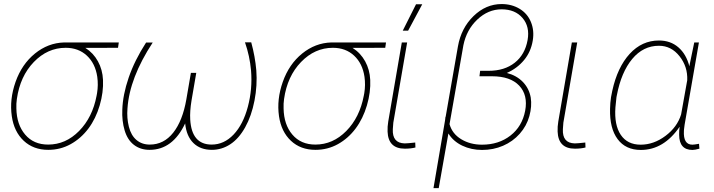

<svg xmlns="http://www.w3.org/2000/svg" viewBox="-20 -741 3579 962"><path d="M571.3 -501.5 407.7 -501Q447.8 -475.6 470.7 -433.8Q493.7 -392.1 496.1 -340.8Q499 -279.3 479.5 -212.9Q460 -146.5 422.9 -96.9Q385.7 -47.4 334.2 -18.8Q282.7 9.8 221.7 9.8Q147.5 9.8 98.9 -35.6Q50.3 -81.1 39.1 -158.7Q26.9 -242.7 58.1 -331.1Q89.4 -419.4 155 -472.7Q220.7 -525.9 300.8 -528.3H575.2ZM62 -197.8Q63.5 -116.7 106 -66.7Q148.4 -16.6 221.2 -16.6Q309.1 -16.6 376.2 -84.7Q443.4 -152.8 463.9 -261.2L466.3 -274.4Q473.1 -315.4 467.3 -356.4Q457.5 -422.9 415.3 -462.2Q373 -501.5 309.1 -501.5Q218.3 -501.5 149.4 -430.2Q80.6 -358.9 64.5 -245.1Q61 -222.2 62 -197.8Z M745.1 -527.8Q628.9 -350.6 618.7 -197.8Q614.7 -149.4 625.7 -106Q636.7 -62.5 663.8 -39.6Q690.9 -16.6 730.5 -16.6Q800.8 -16.6 847.9 -76.2Q895 -135.7 913.6 -242.7L936.5 -376H963.4L939.5 -236.8Q930.7 -183.1 933.1 -142.1Q940.4 -16.6 1040.5 -16.6Q1102.5 -16.6 1150.4 -66.9Q1198.2 -117.2 1221.9 -206.3Q1245.6 -295.4 1237.8 -388.2Q1231.4 -460 1207.5 -528.8H1238.8Q1258.3 -457.5 1264.2 -388.7Q1270 -313.5 1255.1 -236.8Q1240.2 -160.2 1208.5 -103.3Q1176.8 -46.4 1134 -18.3Q1091.3 9.8 1041.5 9.8Q983.9 9.8 949 -24.4Q914.1 -58.6 907.7 -122.6Q845.2 9.8 729.5 9.8Q683.6 9.8 651.1 -15.1Q618.7 -40 604.5 -87.6Q590.3 -135.3 592.8 -191.4Q595.2 -266.1 624.8 -352.3Q654.3 -438.5 711.9 -527.8Z M1910.2 -501.5 1746.6 -501Q1786.6 -475.6 1809.6 -433.8Q1832.5 -392.1 1835 -340.8Q1837.9 -279.3 1818.4 -212.9Q1798.8 -146.5 1761.7 -96.9Q1724.6 -47.4 1673.1 -18.8Q1621.6 9.8 1560.5 9.8Q1486.3 9.8 1437.7 -35.6Q1389.2 -81.1 1377.9 -158.7Q1365.7 -242.7 1397 -331.1Q1428.2 -419.4 1493.9 -472.7Q1559.6 -525.9 1639.6 -528.3H1914.1ZM1400.9 -197.8Q1402.3 -116.7 1444.8 -66.7Q1487.3 -16.6 1560.1 -16.6Q1647.9 -16.6 1715.1 -84.7Q1782.2 -152.8 1802.7 -261.2L1805.2 -274.4Q1812 -315.4 1806.2 -356.4Q1796.4 -422.9 1754.2 -462.2Q1711.9 -501.5 1647.9 -501.5Q1557.1 -501.5 1488.3 -430.2Q1419.4 -358.9 1403.3 -245.1Q1399.9 -222.2 1400.9 -197.8Z M2020 -528.3 1950.7 -126.5 1948.2 -93.8Q1944.8 -23.9 2007.8 -22.5Q2021 -22.5 2060.5 -26.9L2061.5 -2Q2039.1 3.9 2008.3 3.9Q1925.3 3.9 1921.9 -81.5Q1920.9 -106.4 1925.3 -132.3L1993.2 -528.3ZM2064.5 -719.7H2095.7L2024.9 -587.4H1998Z M2493.2 -720.7Q2543.9 -720.7 2583.3 -697Q2622.6 -673.3 2640.1 -630.9Q2657.7 -588.4 2649.4 -538.1Q2640.1 -481.4 2605.7 -439.9Q2571.3 -398.4 2519.5 -375.5Q2568.4 -362.8 2599.6 -330.6Q2630.9 -298.3 2639.2 -252.4Q2646 -208.5 2632.3 -159.2Q2618.7 -109.9 2584 -70.8Q2549.3 -31.7 2500.5 -10.7Q2451.7 10.3 2395.5 10.3Q2341.3 10.3 2296.1 -11.2Q2251 -32.7 2226.6 -72.3L2178.2 201.7H2151.9L2210 -138.7L2211.9 -155.3L2212.9 -155.8L2274.4 -508.3Q2290.5 -600.1 2352.5 -660.4Q2414.6 -720.7 2493.2 -720.7ZM2623.5 -540.5Q2635.3 -607.4 2598.1 -650.9Q2561 -694.3 2493.2 -694.3Q2425.8 -694.3 2371.6 -643.1Q2317.4 -591.8 2301.8 -514.2L2232.4 -119.1Q2245.6 -70.8 2290.8 -43.5Q2335.9 -16.1 2395 -16.1Q2479 -16.1 2537.6 -61.8Q2596.2 -107.4 2611.3 -186Q2626 -264.6 2581.5 -311.8Q2537.1 -358.9 2444.8 -358.9H2382.3L2385.7 -386.2H2428.2Q2507.8 -386.2 2559.1 -426.8Q2610.4 -467.3 2623.5 -540.5Z M2872.1 -528.3 2802.7 -126.5 2800.3 -93.8Q2796.9 -23.9 2859.9 -22.5Q2873 -22.5 2912.6 -26.9L2913.6 -2Q2891.1 3.9 2860.4 3.9Q2777.3 3.9 2773.9 -81.5Q2772.9 -106.4 2777.3 -132.3L2845.2 -528.3Z M3481.9 -528.3 3410.2 -116.2 3407.2 -92.8 3406.7 -85.4Q3402.8 -16.1 3449.2 -16.1Q3457.5 -16.1 3482.4 -20.5L3484.4 3.9Q3461.4 10.3 3449.7 10.3Q3383.3 10.3 3382.8 -65.4Q3382.3 -85.9 3385.3 -106Q3305.7 10.3 3190.9 10.3Q3114.7 10.3 3074.5 -43.9Q3034.2 -98.1 3036.6 -195.3Q3037.1 -225.6 3041.5 -254.4L3047.9 -286.6Q3073.7 -404.3 3135 -471.2Q3196.3 -538.1 3281.7 -538.1Q3339.4 -538.1 3378.9 -503.9Q3418.5 -469.7 3434.1 -408.7L3435.5 -417.5L3458.5 -528.3ZM3068.8 -254.4 3063.5 -203.1Q3057.1 -114.7 3090.3 -65.4Q3123.5 -16.1 3189.9 -16.1Q3255.4 -16.1 3314.2 -60.1Q3373 -104 3392.6 -167.5L3423.3 -338.9Q3426.3 -406.7 3384.8 -459.2Q3343.3 -511.7 3281.7 -511.7Q3202.6 -511.7 3147.7 -445.6Q3092.8 -379.4 3070.8 -264.2Z"/></svg>

Font: Roboto Thin
Style: Italic
Weight: 250
Italic angle: -12°
Designer: Google
Version: Version 2.134; 2016